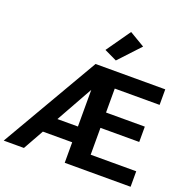

<svg xmlns="http://www.w3.org/2000/svg" viewBox="-180 -1161 1296 1320"><g transform="rotate(20 468.0 -500.5)"><path d="M136 -150.1 180.7 -265.4H499.3V-150.1ZM-12.2 0 400.9 -710.9H910.9V-597.2H582.8V-421.9H866.5V-309.8H582.8V-113.3H916V0H434.1V-533.7L135.7 0ZM431.9 -825 555.7 -1001.2 667.2 -935.1 523.7 -781.2Z"/></g></svg>

Font: RobotoFlex
Style: Regular
Weight: 400
Designer: Berlow after Robertson
Foundry: Google
Version: Version 2.136